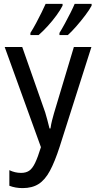

<svg xmlns="http://www.w3.org/2000/svg" viewBox="-20 -955 490 985"><path d="M449 -714 286 -202Q261 -125 236 -78.5Q211 -32 178 -11Q145 10 96 10Q59 10 28 -2V-82Q57 -68 88 -68Q113 -68 129.5 -79Q146 -90 160 -119Q174 -148 190 -200L4 -714H94L212 -378Q217 -361 222.5 -341Q228 -321 234 -296H239Q242 -318 247 -337Q252 -356 257 -374L359 -714ZM450 -935V-926Q439 -905 417.5 -876.5Q396 -848 371.5 -820Q347 -792 328 -775H285V-786Q298 -807 313.5 -835.5Q329 -864 342.5 -891Q356 -918 363 -935ZM301 -935V-926Q290 -904 270 -876.5Q250 -849 225.5 -822Q201 -795 178 -775H136V-786Q150 -808 165 -836Q180 -864 193 -890.5Q206 -917 214 -935Z"/></svg>

Font: Avrile Sans Condensed
Style: Regular
Weight: 400
Width: 3
Designer: Monotype Design Team
Foundry: Monotype Imaging Inc.
Version: Version 2.001;September 10, 2019;FontCreator 11.5.0.2425 64-